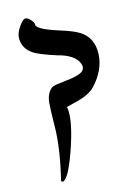

<svg xmlns="http://www.w3.org/2000/svg" viewBox="-84 -786 586 840"><g transform="rotate(-10 209.5 -366.0)"><path d="M119 -4Q141 -149 133 -245Q127 -328 127.5 -352.5Q128 -377 137 -395Q146 -413 158 -418.5Q170 -424 212 -432Q268 -442 287.5 -457Q307 -472 294 -497Q273 -537 197 -549Q118 -567 93 -581Q47 -607 46 -657Q46 -677 62 -704.5Q78 -732 89 -732Q99 -732 112.5 -719.5Q126 -707 126 -698Q126 -676 232 -653Q288 -641 317 -626Q374 -595 377 -523Q380 -451 327 -384Q305 -356 253 -337L201 -319Q217 -261 182 -124Q153 -12 129 -1Q123 1 119 -4Z"/></g></svg>

Font: Noam
Style: Regular
Weight: 400
Version: Version 1.1